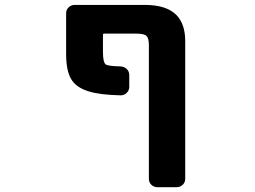

<svg xmlns="http://www.w3.org/2000/svg" viewBox="-20 -567 1040 784"><path d="M622.1 197.3Q608.4 197.3 598.1 187.5Q587.9 177.7 587.9 163.1V-382.8Q587.9 -411.1 578.1 -420.4Q568.4 -429.7 537.1 -429.7H405.3Q400.4 -429.7 400.4 -424.8V-355.5Q400.4 -311.5 412.1 -303.7Q421.9 -296.9 472.7 -295.9Q487.3 -294.9 497.6 -285.2Q507.8 -275.4 507.8 -260.7V-211.9Q507.8 -198.2 497.6 -188Q487.3 -177.7 472.7 -177.7Q387.7 -179.7 343.8 -193.4Q291 -209 270.5 -244.1Q250 -278.3 250 -347.7V-512.7Q250 -527.3 260.3 -537.1Q270.5 -546.9 285.2 -546.9H572.3Q659.2 -546.9 700.2 -505.9Q736.3 -468.8 736.3 -399.4V163.1Q736.3 177.7 726.1 187.5Q715.8 197.3 701.2 197.3Z"/></svg>

Font: Rounded-L Mgen+ 1m bold
Style: Bold
Weight: 700
Designer: [Source Han Sans]
Ryoko NISHIZUKA  (kana & ideographs); Paul D. Hunt (Latin, Greek & Cyrillic); Wenlong ZHANG  (bopomofo
Version: Version 1.059.20150602